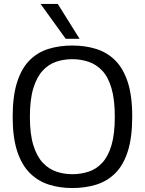

<svg xmlns="http://www.w3.org/2000/svg" viewBox="-20 -940 731 970"><path d="M345 10Q281 10 226.5 -7.5Q172 -25 131 -65.5Q90 -106 67 -175.5Q44 -245 44 -350Q44 -455 66.5 -525Q89 -595 129.5 -635.5Q170 -676 225 -693Q280 -710 345 -710Q410 -710 465 -693Q520 -676 561 -636Q602 -596 625 -526.5Q648 -457 648 -352Q648 -245 625.5 -175Q603 -105 562 -64.5Q521 -24 465.5 -7Q410 10 345 10ZM345 -60Q388 -60 427 -72.5Q466 -85 496 -117Q526 -149 543 -205.5Q560 -262 560 -350Q560 -438 543 -495Q526 -552 496 -583.5Q466 -615 427 -628Q388 -641 345 -641Q302 -641 263.5 -628Q225 -615 195.5 -583Q166 -551 148.5 -494.5Q131 -438 131 -349Q131 -263 148.5 -206.5Q166 -150 196 -118Q226 -86 264.5 -73Q303 -60 345 -60ZM312 -744 185 -920H272L382 -744Z"/></svg>

Font: Georama
Style: Regular
Weight: 400
Designer: Jean-Baptiste Levee
Foundry: Production Type
Version: Version 1.000